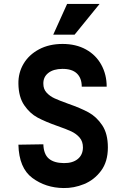

<svg xmlns="http://www.w3.org/2000/svg" viewBox="-20 -938 640 970"><path d="M303 -114Q347 -113.6 372.8 -134.6Q398.6 -155.6 399 -193Q399 -223.4 382.2 -242.9Q365.4 -262.4 340.1 -274.2Q314.8 -286 270.4 -301.4Q208.6 -323.2 169.8 -344Q131 -364.8 102.5 -406.3Q74 -447.8 73 -515Q72 -570.4 99.2 -616.1Q126.4 -661.8 177.4 -688.9Q228.4 -716 296 -716Q364 -716 414.5 -688Q465 -660 492 -610.5Q519 -561 519 -500H393Q393 -543.4 368.3 -566.9Q343.6 -590.4 294.8 -590Q249.4 -589.6 223.7 -569.1Q198 -548.6 199 -514.6Q199 -487.8 215.5 -469.9Q232 -452 255.7 -441.1Q279.4 -430.2 323.8 -414.2Q387.4 -392 427.4 -370.2Q467.4 -348.4 496.2 -305.6Q525 -262.8 525 -193Q525 -121 490.3 -74.8Q455.6 -28.6 404.4 -7.8Q353.2 13 301 12Q210.8 11 143.4 -39Q76 -89 73 -207L199 -209Q200.6 -158.8 226.8 -136.6Q253 -114.4 303 -114ZM483 -918 357 -763H249L319 -918Z"/></svg>

Font: Fliege Mono Thin
Style: Regular
Weight: 100
Version: Version 0.020;Glyphs 3.3 (3306)